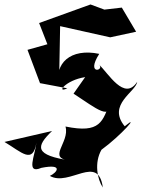

<svg xmlns="http://www.w3.org/2000/svg" viewBox="-26 -765 634 859"><path d="M303 -346C406 -279 474 -219 468 -315C434 -220 423 -167 267 -199C288 -126 177 -54 294 -46C126 -70 134 -109 207 -179L-6 -130C71 -84 121 -28 137 -127C131 -69 88 16 159 -14C259 -34 230 7 197 22C284 72 414 -79 434 74C409 36 395 -37 428 -95C516 -159 604 -260 532 -200C452 -297 582 -354 588 -399C530 -310 458 -439 416 -477C447 -450 355 -425 418 -524C289 -551 215 -481 238 -380L243 -648L467 -598L583 -623L519 -731L441 -722L379 -745L149 -662L186 -567L97 -542L153 -393L275 -370C224 -345 265 -406 355 -420Z"/></svg>

Font: Asimov Silicon
Style: Regular
Weight: 400
Designer: Google
Version: Version 2.000980; 2014